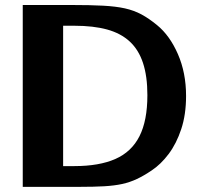

<svg xmlns="http://www.w3.org/2000/svg" viewBox="-20 -737 809 757"><path d="M69.7 -0.3V-717.3H261.4Q335.9 -717.3 386.3 -714.6Q436.8 -711.9 472.5 -704Q508.2 -696 537.7 -680.2Q567.2 -664.3 599.4 -637.8Q649.4 -597.1 681.5 -523.5Q713.6 -449.9 713.6 -358.6Q713.6 -285.4 694.6 -228Q675.6 -170.6 644.8 -129.7Q613.9 -88.8 578.1 -65.1Q547 -44.1 519.6 -31.2Q492.1 -18.3 461.7 -11.6Q431.3 -5 390.9 -2.6Q350.6 -0.3 293.2 -0.3ZM228.9 -2 98.2 -82.1H272.8Q370.9 -82.1 434.8 -110.2Q498.7 -138.3 529.9 -199.9Q561.1 -261.6 561.1 -361.8Q561.1 -436.3 543.9 -488.4Q526.8 -540.6 491.6 -573.2Q456.4 -605.8 402.2 -620.7Q348 -635.5 273.4 -635.5H98.2L228.9 -715.6Z"/></svg>

Font: Russolo 10pt ExtraLight
Style: Regular
Weight: 200
Designer: Micah Stupak-Hahn
Version: Version 1.000